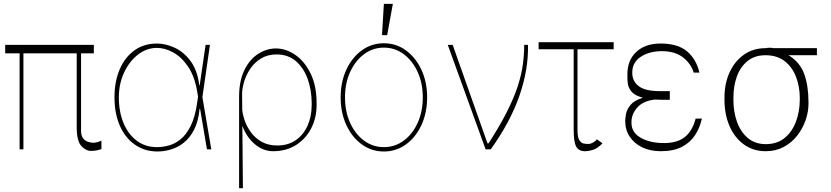

<svg xmlns="http://www.w3.org/2000/svg" viewBox="-20 -780 4341 1003"><path d="M470.2 -545.5V-501.4H403.4V-99.4Q403.1 -70 415.1 -56.1Q427.2 -42.3 442.6 -38.4Q458.1 -34.4 467.3 -34.1Q478 -34.4 491.7 -38.4Q505.3 -42.3 509.9 -45.5V-1.4Q507.5 -0.4 493.8 3.7Q480.1 7.8 456 8.5Q426.8 7.8 403.8 -18.6Q380.7 -45.1 380.7 -117.9V-501.4H102.3V0H82.4V-501.4H7.1V-545.5Z M799.7 11.4Q733.3 10.3 683.4 -25.2Q633.5 -60.7 605.8 -123.9Q578.1 -187.1 578.1 -271.3Q578.1 -355.1 605.5 -418.3Q632.8 -481.5 682.5 -517Q732.2 -552.6 799.7 -552.6Q845.2 -552.6 892.6 -530.7Q940 -508.9 975.7 -460.8Q1011.4 -412.6 1021.3 -333.8H1023.1L1054 -545.5H1076.7L1037.3 -272.7L1083.8 0H1061.1L1025.2 -211.6H1022.7Q1016.3 -145.6 993.8 -102.1Q971.2 -58.6 938.9 -33.6Q906.6 -8.5 870.2 1.6Q833.8 11.7 799.7 11.4ZM1014.6 -274.9 1009.9 -302.6Q996.4 -382.1 962.2 -432.4Q927.9 -482.6 884.6 -506.2Q841.3 -529.8 799.7 -529.8Q745.7 -529.8 700.5 -494.5Q655.2 -459.2 628 -400.4Q600.9 -341.6 600.9 -271.3Q600.9 -195.7 625.4 -136.9Q649.9 -78.1 694.6 -44.7Q739.3 -11.4 799.7 -11.4Q829.9 -11.4 862.2 -20.1Q894.5 -28.8 924.2 -53.1Q953.8 -77.4 976.6 -123.2Q999.3 -169 1009.9 -242.9Z M1229 203.1V-271.3Q1228.7 -355.8 1256 -412.5Q1283.4 -469.1 1327.6 -497.9Q1371.8 -526.6 1420.8 -527Q1475.1 -526.6 1523.8 -492.5Q1572.4 -458.5 1603.2 -394.7Q1633.9 -331 1633.9 -241.5V-231.5Q1633.9 -164.1 1605.6 -109.4Q1577.4 -54.7 1526.5 -22.4Q1475.5 9.9 1406.6 9.9Q1355.1 9.9 1311.4 -26.6Q1267.8 -63.2 1246.1 -122.9L1248.9 203.1ZM1245.4 -207Q1247.9 -179.7 1259.4 -147.5Q1271 -115.4 1292.8 -86.3Q1314.6 -57.2 1348.5 -38.5Q1382.5 -19.9 1429.3 -19.9Q1485.4 -20.2 1525.2 -47.8Q1565 -75.3 1586.5 -123Q1608 -170.8 1608.3 -231.5V-241.5Q1608 -310 1587.2 -367.7Q1566.4 -425.4 1525.9 -460.4Q1485.4 -495.4 1425.1 -495.7Q1377.1 -495.4 1342.9 -474.1Q1308.6 -452.8 1286.9 -420.1Q1265.3 -387.4 1255 -352.1Q1244.7 -316.8 1244.7 -288.4Z M1985.4 11.4Q1921.2 11.4 1870 -25.7Q1818.9 -62.9 1789.2 -127Q1759.6 -191.1 1759.6 -271.3Q1759.6 -351.9 1789.2 -415.8Q1818.9 -479.8 1870 -516.9Q1921.2 -554 1985.4 -554Q2049.7 -554 2100.7 -516.7Q2151.6 -479.4 2181.5 -415.5Q2211.3 -351.6 2211.3 -271.3Q2211.3 -191.1 2181.6 -127Q2152 -62.9 2100.9 -25.7Q2049.7 11.4 1985.4 11.4ZM1985.4 -11.4Q2043.3 -11.4 2089.3 -45.5Q2135.3 -79.5 2161.9 -138.5Q2188.6 -197.4 2188.6 -271.3Q2188.6 -345.2 2161.8 -403.9Q2134.9 -462.7 2089.1 -497Q2043.3 -531.2 1985.4 -531.2Q1927.9 -531.2 1881.9 -497Q1835.9 -462.7 1809.1 -403.9Q1782.3 -345.2 1782.3 -271.3Q1782.3 -197.4 1808.9 -138.5Q1835.6 -79.5 1881.6 -45.5Q1927.6 -11.4 1985.4 -11.4ZM1975.5 -596.6 1985.4 -759.9H2032.3L2002.5 -596.6Z M2516.7 0 2319.2 -545.5H2344.8L2526.6 -31.2H2532.3Q2591.3 -122.9 2628 -195.7Q2664.8 -268.5 2684.3 -328.5Q2703.8 -388.5 2711.1 -441.2Q2718.4 -494 2718.4 -545.5H2738.3Q2741.1 -417.3 2693.4 -279.7Q2645.6 -142 2543.7 0Z M3185.7 -559.7V-522.7H2996.8V-99.4Q2996.8 -62.5 3006.6 -47.6Q3016.3 -32.7 3029.1 -30.2Q3041.9 -27.7 3051.8 -28.1Q3056.1 -28.4 3057.9 -28.4Q3067.1 -28.8 3080.6 -36.8Q3094.1 -44.7 3097.7 -52.6L3127.5 -31.2Q3100.9 -4.3 3077.9 2.8Q3055 9.9 3036.6 9.9Q3003.6 9.9 2990.1 -14Q2976.6 -38 2976.9 -106.5V-522.7H2793.7V-559.7Z M3479 -258.5H3440.7Q3418.7 -258.5 3399.5 -259.9Q3337.4 -252.1 3307.5 -216.4Q3277.7 -180.8 3278.8 -140.6Q3277.7 -89.1 3326 -60.9Q3374.3 -32.7 3449.2 -32.7Q3517.4 -32.7 3557 -63.7Q3596.6 -94.8 3614 -160.5H3646.7Q3636.4 -113.3 3611.3 -74.6Q3586.3 -35.9 3542.6 -13Q3498.9 9.9 3432.2 9.9Q3377.1 9.9 3335 -10.3Q3293 -30.5 3269.5 -66.1Q3246.1 -101.6 3246.1 -147.7Q3246.1 -162.3 3250.5 -185.7Q3255 -209.2 3274.1 -232.2Q3293.3 -255.3 3338.1 -269.5Q3296.5 -280.9 3279.7 -300.6Q3262.8 -320.3 3259.8 -342.7Q3256.7 -365.1 3257.5 -384.6Q3257.5 -387.8 3257.5 -389.2Q3256.7 -464.5 3303.6 -508.5Q3350.5 -552.6 3430.8 -552.6Q3520.2 -552.6 3568.7 -512.1Q3617.2 -471.6 3633.9 -400.6H3604Q3589.8 -447.1 3548.5 -479.8Q3507.1 -512.4 3437.9 -512.8Q3370.4 -512.4 3326.3 -482.6Q3282.3 -452.8 3283 -400.6Q3282.3 -356.9 3316.2 -330.4Q3350.1 -304 3425.1 -304H3479Z M3764.6 -258.5V-269.9Q3764.6 -342.7 3791 -401.3Q3817.5 -459.9 3865.8 -494.1Q3914.1 -528.4 3979 -528.4Q4001.8 -532.7 4021.3 -528.4H4247.5V-491.5H4099.4Q4158.4 -455.3 4180.8 -394.5Q4203.1 -333.8 4203.5 -248.6V-238.6Q4203.5 -195.3 4188.2 -151.5Q4172.9 -107.6 4144.2 -71Q4115.4 -34.4 4074 -12.3Q4032.7 9.9 3980.5 9.9Q3914.4 9.9 3865.8 -25.6Q3817.1 -61.1 3790.8 -122Q3764.6 -182.9 3764.6 -258.5ZM3811.4 -269.9V-258.5Q3811.1 -197.8 3829.5 -144.9Q3848 -92 3885.7 -59.7Q3923.3 -27.3 3980.5 -27Q4040.1 -27.3 4079.4 -59.7Q4118.6 -92 4138.1 -144.9Q4157.7 -197.8 4158 -258.5V-269.9Q4157.7 -328.8 4138.1 -379.3Q4118.6 -429.7 4079 -460.6Q4039.4 -491.5 3979 -491.5Q3921.9 -491.5 3884.4 -460.6Q3846.9 -429.7 3829 -379.3Q3811.1 -328.8 3811.4 -269.9Z"/></svg>

Font: Inter UI Thin
Style: Regular
Weight: 100
Designer: Rasmus Andersson
Foundry: rsms
Version: 3.2;8d6f07862